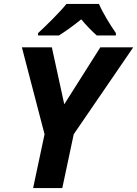

<svg xmlns="http://www.w3.org/2000/svg" viewBox="-20 -954 696 974"><path d="M91 -714 206 -273 148 0H296L354 -273L656 -714H489L306 -425L243 -714ZM173 -786V-774H279C318 -799 353 -824 392 -856C415 -828 448 -794 471 -774H568V-786C541 -825 502 -887 482 -934H317C284 -892 211 -821 173 -786Z"/></svg>

Font: BC Sans
Style: Bold Italic
Weight: 700
Italic angle: -12°
Designer: Monotype Design Team
Province of B.C.
Foundry: Monotype Imaging Inc.
Version: Version 2.000;GOOG;noto-source:20170915:90ef993387c0